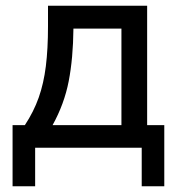

<svg xmlns="http://www.w3.org/2000/svg" viewBox="-20 -517 618 672"><path d="M24 135V-79H67Q98 -126 115.5 -175.5Q133 -225 140.5 -285.5Q148 -346 148 -425V-497H495V-79H555V135H476V0H103V135ZM164 -79H405V-417H237Q236 -313 220.5 -233Q205 -153 164 -79Z"/></svg>

Font: Zen Kaku Gothic Antique Medium
Style: Regular
Weight: 500
Designer: Yoshimichi Ohira
Foundry: Positype
Version: Version 1.002